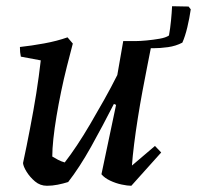

<svg xmlns="http://www.w3.org/2000/svg" viewBox="-20 -585 633 617"><path d="M131 12Q109 12 92.5 -2Q76 -16 65.5 -33Q55 -50 54 -61Q60 -88 65.5 -116Q71 -144 76.5 -172Q82 -200 87 -228.5Q92 -257 96.5 -284.5Q101 -312 104.5 -339Q108 -366 111 -391L47 -403Q44 -416 44 -434Q81 -438 122 -445.5Q163 -453 197 -465L214 -445Q205 -411 195 -371.5Q185 -332 176.5 -291Q168 -250 161.5 -211Q155 -172 151.5 -139Q148 -106 148 -82Q156 -77 166.5 -71.5Q177 -66 188 -63Q206 -86 227 -117.5Q248 -149 270 -186.5Q292 -224 314.5 -264Q337 -304 357 -344L376 -453H456L466 -437Q461 -411 453.5 -373.5Q446 -336 438 -293Q430 -250 423 -206Q416 -162 411 -122Q406 -82 404 -53L478 -116L498 -95L402 12Q390 12 371 8Q352 4 334 -4.5Q316 -13 306 -25L353 -248L346 -251Q328 -216 309.5 -181Q291 -146 272.5 -113Q254 -80 235.5 -51.5Q217 -23 199 0Q183 5 165.5 8.5Q148 12 131 12ZM414 -436 416 -453Q430 -453 451 -455Q472 -457 492.5 -460.5Q513 -464 523 -471Q527 -493 529.5 -518.5Q532 -544 533 -565L586 -564L593 -555Q589 -527 582 -497.5Q575 -468 566 -448Q545 -437 520 -433.5Q495 -430 472 -430Q453 -430 437.5 -431.5Q422 -433 414 -436Z"/></svg>

Font: Labrada Medium
Style: Italic
Weight: 500
Italic angle: -7°
Designer: Mercedes Jáuregui
Foundry: Omnibus-Type Team
Version: Version 1.000